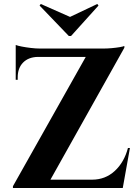

<svg xmlns="http://www.w3.org/2000/svg" viewBox="-20 -945 701 965"><path d="M605 -714Q605 -714 605 -709.5Q605 -705 605 -705L210 0H45V-9L411 -659H59V-701H499Q519 -701 541.5 -703Q564 -705 581.5 -708Q599 -711 605 -714ZM594 -42 588 0H115V-42ZM633 -201 597 0H414L427 -32L443 -42Q509 -42 556.5 -85.5Q604 -129 623 -201ZM170 -659Q123 -658 96 -630.5Q69 -603 69 -556V-544H59V-662H170ZM59 -719Q69 -715 89.5 -711Q110 -707 135 -704Q160 -701 181 -701L59 -690ZM475 -917 469 -925 332 -860 185 -925 179 -917 326 -764H337Z"/></svg>

Font: Cinzel
Style: Bold
Weight: 700
Designer: Natanael Gama
Version: Version 2.000